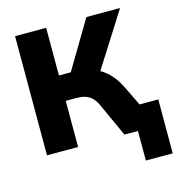

<svg xmlns="http://www.w3.org/2000/svg" viewBox="-125 -814 1017 1097"><g transform="rotate(-15 383.0 -265.0)"><path d="M64 0V-705H248V-423H318L486 -705H685L483 -386Q551 -348 595 -258L650 -144H761V175H602V0H522L432 -198Q413 -239 385 -256Q357 -273 313 -273H248V0Z"/></g></svg>

Font: Nunito Sans Black
Style: Regular
Weight: 900
Designer: Vernon Adams
Foundry: Vernon Adams
Version: Version 3.006; ttfautohint (v1.8.3)